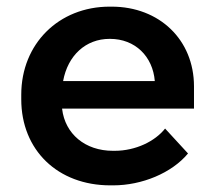

<svg xmlns="http://www.w3.org/2000/svg" viewBox="-20 -549 650 578"><path d="M312 9H321C407 9 497 -28 546 -87L477 -162C447 -124 389 -95 325 -95H320C236 -95 176 -146 167 -221V-222H564V-289C564 -429 460 -529 316 -529H310C157 -529 44 -417 44 -264V-250C44 -97 154 9 312 9ZM170 -305C184 -382 238 -432 310 -432H311C387 -432 440 -379 446 -305Z"/></svg>

Font: Fixel Display SemiBold
Style: Regular
Weight: 600
Designer: AlfaBravo + MacPaw
Foundry: Kyrylo Tkachov, Marchela Mozhyna, Serhii Makarenko, Maria Weinstein, Zakhar Kryvoshyya
Version: Version 1.211